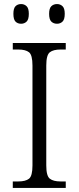

<svg xmlns="http://www.w3.org/2000/svg" viewBox="-20 -926 388 946"><path d="M43 0V-32H70Q106 -32 123 -45.5Q140 -59 140 -111V-603Q140 -655 123 -668.5Q106 -682 70 -682H43V-714H304V-682H278Q243 -682 225.5 -668.5Q208 -655 208 -603V-111Q208 -59 225.5 -45.5Q243 -32 278 -32H304V0ZM261 -809Q244 -809 233 -819.5Q222 -830 222 -858Q222 -885 233 -895.5Q244 -906 261 -906Q277 -906 288 -895.5Q299 -885 299 -858Q299 -830 288 -819.5Q277 -809 261 -809ZM84 -809Q67 -809 56.5 -819.5Q46 -830 46 -858Q46 -885 56.5 -895.5Q67 -906 84 -906Q100 -906 111 -895.5Q122 -885 122 -858Q122 -830 111 -819.5Q100 -809 84 -809Z"/></svg>

Font: Noto Serif Malayalam Light
Style: Regular
Weight: 300
Designer: Indian type Foundry, Jelle Bosma, Monotype Design Team
Foundry: Monotype Imaging Inc.
Version: Version 2.104; ttfautohint (v1.8.4.7-5d5b)